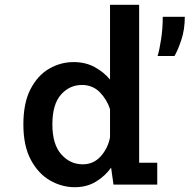

<svg xmlns="http://www.w3.org/2000/svg" viewBox="-20 -770 791 801"><path d="M292 11Q238 11 189 -17Q140 -45 108.8 -103Q77.5 -161 77.5 -251Q77.5 -341 107.5 -398.5Q137.5 -456 185.2 -483.5Q233 -511 287 -511Q337 -511 375.2 -490Q413.5 -469 439 -438V-750H560.5V-91H636V0H453.5L443.5 -70.5Q419 -36 380.8 -12.5Q342.5 11 292 11ZM198.5 -251Q198.5 -168 235.5 -126.2Q272.5 -84.5 325 -84.5Q370.5 -84.5 400.5 -118.2Q430.5 -152 439 -197V-314.5Q426.5 -354 396.8 -384.8Q367 -415.5 321.5 -415.5Q270 -415.5 234.2 -375Q198.5 -334.5 198.5 -251ZM637.5 -536.5Q645.5 -562.5 652.2 -607Q659 -651.5 659 -700H751Q751 -647 736.5 -603.5Q722 -560 708 -536.5Z"/></svg>

Font: Trispace Medium
Style: Regular
Weight: 500
Designer: Tyler Finck
Foundry: Etcetera Type Company
Version: Version 1.210; ttfautohint (v1.8.3)